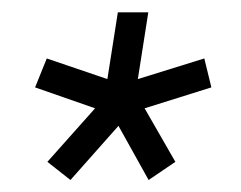

<svg xmlns="http://www.w3.org/2000/svg" viewBox="-20 -720 391 312"><path d="M94.5 -427.5 57 -457 134.5 -544 37 -578 56 -625 154.5 -591.5 171.5 -700H221L204 -591.5L312 -625L323.5 -578L215 -544L265 -457L221.5 -427.5L172.5 -515.5Z"/></svg>

Font: Urbanist Light
Style: Italic
Weight: 300
Italic angle: -8°
Designer: Corey Hu
Foundry: Corey Hu
Version: Version 1.330; ttfautohint (v1.8.4.7-5d5b)